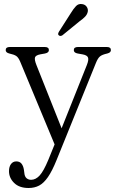

<svg xmlns="http://www.w3.org/2000/svg" viewBox="-20 -702 582 960"><path d="M221.5 97.5 253 20 81 -393.5Q72 -415 61 -422.2Q50 -429.5 26.5 -434.5Q8.5 -439 8.5 -451.5Q8.5 -467 28.5 -467H204Q224.5 -467 224.5 -451.5Q224.5 -438.5 205 -434.5L182.5 -430.5Q158.5 -426 155 -414.8Q151.5 -403.5 162.5 -376L288 -60.5L414.5 -377.5Q424.5 -403 420 -414.5Q415.5 -426 393.5 -430L368.5 -434.5Q349 -438 349 -451.5Q349 -467 369.5 -467H514.5Q534.5 -467 534.5 -451.5Q534.5 -446.5 531 -442Q527.5 -437.5 516.5 -434.5Q491 -429 480 -420Q469 -411 459.5 -387L263 98Q241 152.5 220 183Q199 213.5 175.8 225.8Q152.5 238 123 238Q76.5 238 50.8 212.8Q25 187.5 25 154Q25 131.5 35 118.2Q45 105 61.5 105Q78.5 105 87.5 116.2Q96.5 127.5 99.5 146.5L101.5 161.5Q103 180.5 112.5 188.8Q122 197 135.5 197Q158.5 197 178.2 175.5Q198 154 221.5 97.5ZM333.5 -635.5Q347.5 -658.5 360 -671.5Q372.5 -684.5 390.5 -681.5Q405.5 -679.5 413.2 -668.5Q421 -657.5 419 -644.5Q416.5 -630.5 406 -619.2Q395.5 -608 379 -596.5L292 -525.5Q281 -519 274 -525.5Q269.5 -529 270.8 -534Q272 -539 275 -544Z"/></svg>

Font: Fraunces 9pt Soft Light
Style: Regular
Weight: 300
Version: Version 1.000;[0bf87f6ff]